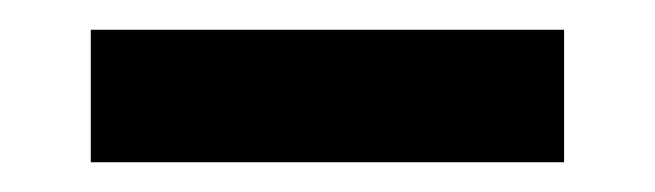

<svg xmlns="http://www.w3.org/2000/svg" viewBox="-20 -698 440 129"><path d="M41 -589V-678H359V-589Z"/></svg>

Font: TypoPRO Source Serif Pro
Style: Bold
Weight: 700
Designer: Frank Grießhammer
Foundry: Adobe Systems Incorporated
Version: Version 1.017;PS 1.0;hotconv 1.0.79;makeotf.lib2.5.61930